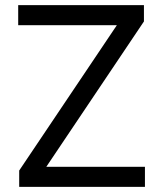

<svg xmlns="http://www.w3.org/2000/svg" viewBox="-20 -727 635 747"><path d="M54.7 -63.5 434.6 -628.9H50.8V-707H540V-643.6L160.2 -78.1H543.9V0H54.7Z"/></svg>

Font: Pretendard
Style: Regular
Weight: 400
Designer: Base glyphs from Inter by Rasmus Andersson; Hangeul glyphs from Noto Sans CJK(Source Han Sans) by Jang Soo-young and Kan
Foundry: Kil Hyung-jin
Version: Version 1.309